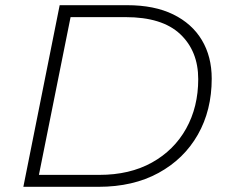

<svg xmlns="http://www.w3.org/2000/svg" viewBox="-20 -720 866 740"><path d="M70 0 210 -700H470Q575 -700 647.5 -664.5Q720 -629 758 -565.5Q796 -502 796 -417Q796 -295 742.5 -201Q689 -107 591 -53.5Q493 0 360 0ZM130 -46H363Q480 -46 565.5 -93.5Q651 -141 697.5 -224.5Q744 -308 744 -415Q744 -523 674.5 -588.5Q605 -654 464 -654H252Z"/></svg>

Font: Montserrat Light
Style: Italic
Weight: 300
Italic angle: -11.3°
Designer: Julieta Ulanovsky
Foundry: Julieta Ulanovsky
Version: Version 9.000; ttfautohint (v1.8.4.7-5d5b)